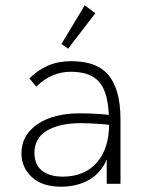

<svg xmlns="http://www.w3.org/2000/svg" viewBox="-20 -694 540 725"><path d="M211 11Q139 11 100 -25.5Q61 -62 61 -115Q61 -151 77.5 -179Q94 -207 123.5 -226.5Q153 -246 193 -256Q233 -266 279 -266Q296 -266 315.5 -265.5Q335 -265 356.5 -263.5Q378 -262 399 -259L403 -221Q385 -224 364 -225.5Q343 -227 322.5 -228Q302 -229 285 -229Q244 -229 211.5 -221.5Q179 -214 156 -200Q133 -186 121.5 -165Q110 -144 110 -117Q110 -95 117 -78Q124 -61 138 -50Q152 -39 171.5 -33Q191 -27 217 -27Q259 -27 291.5 -41Q324 -55 346.5 -81Q369 -107 380.5 -143.5Q392 -180 392 -226Q392 -298 378 -341Q364 -384 332 -403.5Q300 -423 246 -423Q212 -423 179.5 -409.5Q147 -396 117 -367L91 -398Q123 -430 162 -446.5Q201 -463 248 -463Q294 -463 328.5 -451.5Q363 -440 386.5 -414Q410 -388 422.5 -345.5Q435 -303 435 -241V0H383V-92Q373 -67 356 -47.5Q339 -28 316.5 -15Q294 -2 267 4.5Q240 11 211 11ZM237 -510 212 -528 300 -674 340 -644Z"/></svg>

Font: Inconsolata Light
Style: Regular
Weight: 300
Designer: Raph Levien, Cyreal, Brenton Simpson
Foundry: Raph Levien, Cyreal, Google
Version: Version 3.001